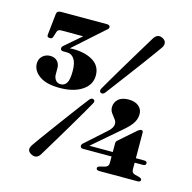

<svg xmlns="http://www.w3.org/2000/svg" viewBox="-106 -816 935 935"><g transform="rotate(15 362.0 -348.5)"><path d="M511 -149.5Q511 -159.5 518 -165L601 -238Q611 -245.5 617.5 -245.5Q627 -245.5 627 -235L627.5 -106H669Q684 -106 684 -95.5Q684 -83.5 668.5 -83.5H627.5V-50Q627.5 -32 643.5 -27.5L667 -21.5Q679.5 -17.5 679.5 -10.5Q679.5 0.5 664 0.5H471.5Q456 0.5 456 -10.5Q456 -18.5 469 -21.5L492.5 -27.5Q511 -32 511 -50V-83.5H367.5Q353 -83.5 353 -95.5Q353 -103.5 363 -111L461 -199Q486 -220 486 -241Q486 -253 477.2 -264Q468.5 -275 459.5 -287.5Q450.5 -300 450.5 -316.5Q450.5 -340 468.2 -356.5Q486 -373 520.5 -373Q552 -373 570.8 -357.8Q589.5 -342.5 589.5 -317.5Q589.5 -296.5 578 -275.8Q566.5 -255 530 -224L393 -106H511ZM401 -376.5Q390.5 -363.5 380 -369.5Q369.5 -375 377 -390Q384 -402.5 402.5 -434Q421 -465.5 445 -505.8Q469 -546 492.8 -585.5Q516.5 -625 534.2 -654Q552 -683 557 -691.5Q575.5 -720 603.5 -704Q616.5 -696.5 618.2 -684.5Q620 -672.5 611.5 -660Q606.5 -652.5 586.5 -625Q566.5 -597.5 539 -560.2Q511.5 -523 483 -485.2Q454.5 -447.5 432.2 -417.8Q410 -388 401 -376.5ZM333 -321.5Q343.5 -335 354.5 -329.5Q365.5 -323.5 356 -308Q349.5 -296 331 -264Q312.5 -232 288.5 -191.5Q264.5 -151 240.8 -111.2Q217 -71.5 199.2 -42.2Q181.5 -13 176.5 -4.5Q158.5 23 130.5 7.5Q103 -7.5 122.5 -36.5Q127.5 -44.5 147.5 -72Q167.5 -99.5 195 -137Q222.5 -174.5 251 -212.8Q279.5 -251 301.8 -280.8Q324 -310.5 333 -321.5ZM335 -444.5Q335 -397 292.2 -368.8Q249.5 -340.5 179 -340.5Q112 -340.5 77 -365.8Q42 -391 42 -427.5Q42 -450 57.8 -464.8Q73.5 -479.5 96.5 -479.5Q118.5 -479.5 131.8 -466Q145 -452.5 145 -431V-400Q145 -382.5 154.2 -370.8Q163.5 -359 180 -359Q199 -359 209.8 -375.8Q220.5 -392.5 220.5 -435Q220.5 -477 206.8 -497Q193 -517 170.5 -517H152.5Q137 -517 137 -529Q137 -537 146.5 -544.5L226 -613H115Q98.5 -613 94.5 -599.5L86 -572.5Q83 -562.5 71.5 -562.5Q56 -562.5 57.5 -575.5L69 -683Q70.5 -700 91.5 -700H322.5Q338.5 -700 338.5 -687.5Q338.5 -680.5 324 -670L178 -539.5Q185.5 -540.5 193 -540.5Q257 -540.5 296 -516Q335 -491.5 335 -444.5Z"/></g></svg>

Font: Fraunces 72pt S000
Style: Bold
Weight: 700
Version: Version 1.000; ttfautohint (v1.8.3)